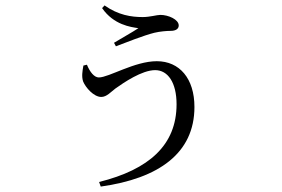

<svg xmlns="http://www.w3.org/2000/svg" viewBox="-20 -611 1040 709"><path d="M301 -372 288 -369C284 -347 281 -328 287 -310C296 -288 326 -253 354 -253C374 -253 390 -272 406 -284C437 -306 504 -352 553 -352C600 -352 632 -306 632 -226C632 -75 530 15 346 61L352 78C566 48 698 -45 698 -216C698 -321 643 -385 559 -385C477 -385 382 -325 345 -325C328 -325 312 -345 301 -372ZM357 -581C400 -519 463 -511 491 -507C469 -492 432 -472 401 -453L408 -440C445 -454 510 -480 550 -490C571 -495 596 -497 610 -497C630 -497 640 -505 640 -517C640 -539 602 -556 572 -556C559 -556 534 -548 507 -548C465 -548 417 -555 366 -591Z"/></svg>

Font: Harano Aji Mincho
Style: Regular
Weight: 400
Foundry: Masamichi Hosoda
Version: HaranoAjiMincho-Regular version 20230610;ttx 4.39.4